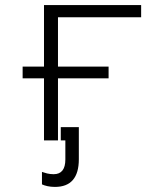

<svg xmlns="http://www.w3.org/2000/svg" viewBox="-20 -552 640 755"><path d="M153 0V-244H69V-290H153V-532H535V-484H208V-290H407V-244H208V0ZM196 183Q180 183 166.5 180Q153 177 145 173V124Q153 127 165 130Q177 133 191 133Q237 133 237 75V0H219V-52H290V74Q290 183 196 183Z"/></svg>

Font: Noto Sans Mono Light
Style: Regular
Weight: 300
Designer: Monotype Design Team
Foundry: Monotype Imaging Inc.
Version: Version 2.014; ttfautohint (v1.8.4.7-5d5b)